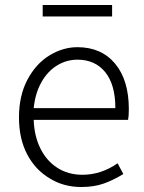

<svg xmlns="http://www.w3.org/2000/svg" viewBox="-20 -736 578 769"><path d="M180 -21Q122 -55 89 -117.5Q56 -180 56 -266Q56 -353 90 -417Q124 -481 178 -514Q232 -547 290 -547Q386 -547 441 -481Q496 -415 496 -299Q496 -271 493 -256H115Q117 -192 141.5 -142Q166 -92 209.5 -64Q253 -36 310 -36Q385 -36 451 -82L474 -39Q435 -15 396 -1Q357 13 305 13Q235 13 180 -21ZM290 -497Q246 -497 208 -473.5Q170 -450 145.5 -406Q121 -362 115 -303H442Q442 -397 401.5 -447Q361 -497 290 -497ZM151 -716H429V-670H151Z"/></svg>

Font: Merged Yaku Han JP Light
Style: Regular
Weight: 300
Designer: Ryoko NISHIZUKA 西塚涼子 (kana, bopomofo & ideographs); Paul D. Hunt (Latin, Greek & Cyrillic); Sandoll Communications 산돌커뮤니
Foundry: Adobe
Version: Version 2.004